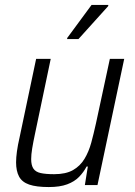

<svg xmlns="http://www.w3.org/2000/svg" viewBox="-20 -748 544 776"><path d="M177 8Q127 8 98 -2Q69 -12 57 -34.5Q45 -57 45 -92Q45 -111 48.5 -136.5Q52 -162 59 -192L126 -510H185L121 -205Q114 -172 110 -147.5Q106 -123 106 -105Q106 -80 115 -66.5Q124 -53 144.5 -48.5Q165 -44 199 -44Q246 -44 275 -60.5Q304 -77 321.5 -106Q339 -135 349 -172Q359 -209 368 -250L424 -510H482L374 0H323L335 -75H330Q318 -52 299.5 -33Q281 -14 251.5 -3Q222 8 177 8ZM251 -590 252 -595 350 -728H418L417 -723L297 -590Z"/></svg>

Font: Saira SemiCondensed Light
Style: Italic
Weight: 300
Width: 4
Italic angle: -12°
Designer: Hector Gatti with collaboration of the Omnibus-Type team
Foundry: Omnibus-Type
Version: Version 1.101